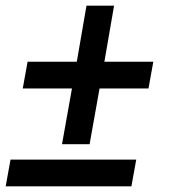

<svg xmlns="http://www.w3.org/2000/svg" viewBox="-25 -660 632 675"><path d="M193 -153 228 -349H55L72 -443H245L279 -640H376L342 -443H514L497 -349H325L290 -153ZM-5 -5 12 -99H454L437 -5Z"/></svg>

Font: Archivo SemiCondensed SemiBold
Style: Italic
Weight: 600
Width: 4
Italic angle: -10°
Designer: Hector Gatti
Foundry: Omnibus-Type
Version: Version 2.001